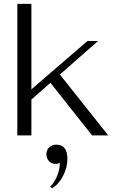

<svg xmlns="http://www.w3.org/2000/svg" viewBox="-20 -703 599 997"><path d="M458 0 242 -273 143 -186V0H70V-683H143V-239L434 -490H489L291 -316L542 0ZM240 267Q261 248 276 212Q291 176 291 143Q281 148 269 148Q248 148 234.5 134Q221 120 221 98Q221 76 235.5 62Q250 48 272 48Q330 48 330 122Q330 167 307.5 210.5Q285 254 251 274Z"/></svg>

Font: Fahkwang Light
Style: Regular
Weight: 300
Version: Version 1.000; ttfautohint (v1.6)